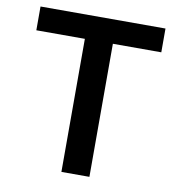

<svg xmlns="http://www.w3.org/2000/svg" viewBox="-81 -802 816 877"><g transform="rotate(10 326.5 -364.0)"><path d="M36.6 -617.2V-727.5H616.2V-617.2H391.6V0H261.7V-617.2Z"/></g></svg>

Font: Inter 18pt SemiBold
Style: Regular
Weight: 600
Designer: Rasmus Andersson
Foundry: rsms
Version: Version 4.001;git-66647c0bb